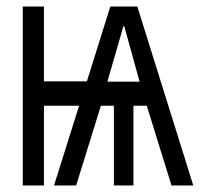

<svg xmlns="http://www.w3.org/2000/svg" viewBox="-20 -570 640 590"><path d="M50 -550H115V-320H247L319 -550H402L574 0H507L431 -245H390V0H330V-245H290L214 0H146L223 -245H115V0H50ZM409 -319 362 -489H359L310 -319Z"/></svg>

Font: JuliaMono
Style: Regular
Weight: 400
Monospace: yes
Designer: cormullion
Foundry: corm
Version: Version 0.055; ttfautohint (v1.8.4)